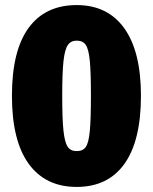

<svg xmlns="http://www.w3.org/2000/svg" viewBox="-20 -716 603 756"><path d="M535 -339Q535 -162 470 -71Q405 20 282 20Q159 20 93 -71Q27 -162 27 -339Q27 -516 92.5 -606Q158 -696 282 -696Q404 -696 469.5 -604.5Q535 -513 535 -339ZM225 -339Q225 -246 230 -200.5Q235 -155 246.5 -138Q258 -121 282 -121Q306 -121 317.5 -137Q329 -153 333.5 -198.5Q338 -244 338 -339Q338 -433 333.5 -478Q329 -523 317.5 -539.5Q306 -556 282 -556Q259 -556 247 -538.5Q235 -521 230 -475.5Q225 -430 225 -339Z"/></svg>

Font: Fira Sans Condensed Black
Style: Regular
Weight: 900
Width: 3
Designer: Carrois Corporate & Edenspiekermann AG
Foundry: Carrois Corporate GbR & Edenspiekermann AG
Version: Version 4.203